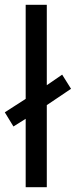

<svg xmlns="http://www.w3.org/2000/svg" viewBox="-29 -780 316 800"><path d="M78 0V-285L27 -253L-9 -312L78 -368V-760H166V-425L230 -469L267 -410L166 -342V0Z"/></svg>

Font: Noto Sans Takri
Style: Regular
Weight: 400
Designer: Monotype Design Team
Foundry: Monotype Imaging Inc.
Version: Version 2.003; ttfautohint (v1.8.4.7-5d5b)